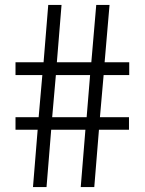

<svg xmlns="http://www.w3.org/2000/svg" viewBox="-20 -760 588 780"><path d="M327 -233H188L169 0H114L133 -233H43V-284H137L152 -455H43V-507H157L176 -740H230L211 -507H351L371 -740H425L405 -507H505V-455H401L386 -284H504V-233H382L363 0H308ZM192 -284H332L346 -455H207Z"/></svg>

Font: Plata Sans Light
Style: Regular
Weight: 300
Designer: Pablo Impallari, Andres Torresi, & Cristiano Sobral
Foundry: Pablo Impallari, Andres Torresi, & Cristiano Sobral
Version: Version 1.00;December 28, 2019;FontCreator 12.0.0.2547 64-bi